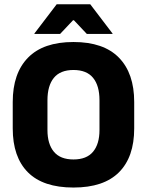

<svg xmlns="http://www.w3.org/2000/svg" viewBox="-20 -846 675 882"><path d="M317.5 15.5Q178 15.5 108.2 -54.5Q38.5 -124.5 38.5 -256V-377.5Q38.5 -509.5 108.8 -581.2Q179 -653 317.5 -653Q456 -653 526.2 -581.2Q596.5 -509.5 596.5 -377.5V-256Q596.5 -124.5 526.5 -54.5Q456.5 15.5 317.5 15.5ZM317.5 -113.5Q378 -113.5 407.5 -149Q437 -184.5 437 -248.5V-385.5Q437 -452.5 407.5 -488.5Q378 -524.5 317.5 -524.5Q257 -524.5 227.5 -488.5Q198 -452.5 198 -385.5V-248.5Q198 -184.5 227.5 -149Q257 -113.5 317.5 -113.5ZM240.5 -826.5H394.5L497 -692V-690H379L319.5 -753H315.5L256 -690H138V-692Z"/></svg>

Font: Anek Telugu Medium
Style: Bold
Weight: 700
Version: Version 1.003